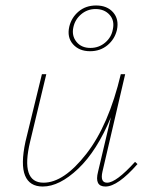

<svg xmlns="http://www.w3.org/2000/svg" viewBox="-20 -678 551 701"><path d="M309 -491Q269 -491 246.5 -516.5Q224 -542 233 -581Q241 -614 267 -636Q293 -658 331 -658Q371 -658 393 -633Q415 -608 407 -569Q399 -535 372.5 -513Q346 -491 309 -491ZM248 -579Q241 -548 259 -525.5Q277 -503 310 -503Q341 -503 364 -522.5Q387 -542 392 -571Q399 -603 380 -624Q361 -645 329 -645Q299 -645 276.5 -626Q254 -607 248 -579ZM473 -87 482 -79Q410 3 365 3Q324 3 338 -51L385 -250Q334 -127 265.5 -62Q197 3 136 3Q88 3 71.5 -37Q55 -77 73 -161L133 -407H149L90 -161Q54 -11 139 -11Q213 -11 295 -116Q377 -221 421 -407H437L354 -51Q345 -11 371 -11Q404 -11 473 -87Z"/></svg>

Font: EauTestInfant Thin
Style: Italic
Weight: 250
Italic angle: -12°
Designer: Christian Thalmann (Catharsis Fonts)
Version: Version 0.001;PS 000.001;hotconv 1.0.88;makeotf.lib2.5.64775